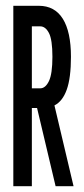

<svg xmlns="http://www.w3.org/2000/svg" viewBox="-20 -643 290 663"><path d="M26 0V-623H114Q169 -623 197 -578Q225 -533 225 -447Q225 -374 210.5 -333.5Q196 -293 168 -279L234 0H172L108 -270H90V0ZM90 -338H119Q137 -338 149 -363Q161 -388 161 -447Q161 -506 149 -529Q137 -552 119 -552H90Z"/></svg>

Font: Inconsolata UltraCondensed SemiBold
Style: Regular
Weight: 600
Width: 1
Monospace: yes
Designer: Raph Levien, Cyreal, Brenton Simpson
Foundry: Raph Levien, Cyreal, Google
Version: Version 3.001; ttfautohint (v1.8.2.53-6de2)